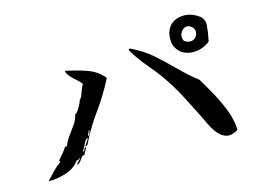

<svg xmlns="http://www.w3.org/2000/svg" viewBox="-81 -805 1163 860"><g transform="rotate(-15 500.0 -375.0)"><path d="M927 -104Q900 -87 880 -89.5Q860 -92 843 -108Q821 -129 804 -165.5Q787 -202 771 -233Q754 -265 737 -299.5Q720 -334 701 -364Q664 -425 620.5 -475.5Q577 -526 551 -571Q546 -580 556 -580Q612 -554 654.5 -516.5Q697 -479 736.5 -439Q776 -399 821 -364Q844 -326 868 -282Q892 -238 909 -192.5Q926 -147 927 -104ZM422 -480Q386 -409 340.5 -346.5Q295 -284 260 -212Q258 -212 255 -210Q252 -208 249 -209Q255 -217 263 -229.5Q271 -242 271 -242Q259 -241 251 -222Q243 -203 232 -188Q239 -188 241.5 -195Q244 -202 249 -206Q251 -202 250 -199Q249 -196 246 -192Q244 -188 241 -184Q238 -180 237 -173Q225 -173 217.5 -160Q210 -147 196 -138Q193 -142 197 -146Q201 -150 206 -155Q211 -160 213 -162Q212 -165 208 -162Q206 -160 203.5 -158Q201 -156 196 -158Q174 -126 131.5 -112.5Q89 -99 50 -100Q68 -119 85.5 -137.5Q103 -156 122 -169Q124 -174 121.5 -175.5Q119 -177 119 -177Q130 -189 141.5 -203Q153 -217 162 -231Q164 -232 166.5 -230Q169 -228 169 -228Q178 -252 193.5 -273Q209 -294 223.5 -315Q238 -336 243 -359Q250 -361 258.5 -374Q267 -387 273.5 -400.5Q280 -414 280 -418Q285 -419 290 -431Q295 -443 300 -457.5Q305 -472 311 -481Q307 -490 293 -502Q279 -514 265 -528.5Q251 -543 248 -559Q298 -549 345 -533Q392 -517 422 -480ZM904 -518Q877 -497 843.5 -492.5Q810 -488 784 -501Q761 -512 748.5 -537Q736 -562 744 -601Q754 -634 779 -648.5Q804 -663 835.5 -660.5Q867 -658 897 -636Q918 -620 915.5 -589Q913 -558 906 -526Q905 -521 904 -518ZM850 -600Q835 -614 819.5 -608.5Q804 -603 796.5 -586.5Q789 -570 798 -551Q815 -539 829.5 -541Q844 -543 852.5 -553.5Q861 -564 861 -577Q861 -590 850 -600ZM283 -275Q283 -272 280 -266Q277 -262 275.5 -257.5Q274 -253 277 -248Q277 -248 280 -255Q283 -262 285 -268.5Q287 -275 283 -275Z"/></g></svg>

Font: Yuji Syuku
Style: Regular
Weight: 400
Designer: Kataoka Yuji
Foundry: Kinuta Font Factory
Version: Version 3.002